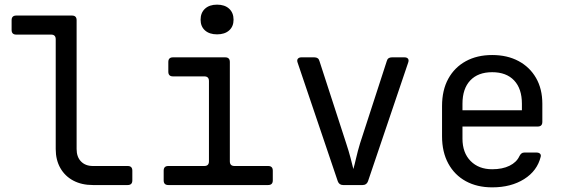

<svg xmlns="http://www.w3.org/2000/svg" viewBox="-20 -797 2440 827"><path d="M380 0Q332 0 296 -19Q260 -38 240 -73Q220 -108 220 -155V-628Q220 -648 200 -648H50Q30 -648 30 -668V-710Q30 -730 50 -730H290Q310 -730 310 -710V-155Q310 -121 329 -101.5Q348 -82 380 -82H530Q550 -82 550 -62V-20Q550 0 530 0Z M705 0Q685 0 685 -20V-62Q685 -82 705 -82H860Q880 -82 880 -102V-448Q880 -468 860 -468H725Q705 -468 705 -488V-530Q705 -550 725 -550H950Q970 -550 970 -530V-102Q970 -82 990 -82H1135Q1155 -82 1155 -62V-20Q1155 0 1135 0ZM915 -649Q882 -649 863 -666Q844 -683 844 -712Q844 -742 863 -759.5Q882 -777 915 -777Q948 -777 967 -759.5Q986 -742 986 -712Q986 -683 967 -666Q948 -649 915 -649Z M1458 0Q1441 0 1435 -16L1262 -527Q1258 -538 1263 -544Q1268 -550 1278 -550H1334Q1352 -550 1356 -534L1471 -180Q1482 -147 1490 -116.5Q1498 -86 1502 -69Q1507 -86 1514 -116.5Q1521 -147 1531 -180L1646 -534Q1650 -550 1668 -550H1722Q1733 -550 1737.5 -544Q1742 -538 1738 -527L1565 -16Q1559 0 1542 0Z M2100 10Q2035 10 1986.5 -16.5Q1938 -43 1911 -92.5Q1884 -142 1884 -210V-340Q1884 -409 1911 -458Q1938 -507 1986.5 -533.5Q2035 -560 2100 -560Q2165 -560 2213.5 -534Q2262 -508 2289 -461Q2316 -414 2316 -350V-272Q2316 -252 2296 -252H1972V-200Q1972 -139 2007 -103.5Q2042 -68 2100 -68Q2144 -68 2174.5 -83Q2205 -98 2217 -124Q2221 -132 2226 -136Q2231 -140 2239 -140H2290Q2301 -140 2306 -135Q2311 -130 2309 -122Q2294 -61 2237.5 -25.5Q2181 10 2100 10ZM2228 -313V-350Q2228 -415 2194.5 -450.5Q2161 -486 2100 -486Q2039 -486 2005.5 -450.5Q1972 -415 1972 -350V-322H2235Z"/></svg>

Font: Pitagon Sans Mono
Style: Regular
Weight: 400
Monospace: yes
Designer: Travis Tran
Foundry: Pitagon
Version: Version 1.001;gftools[0.9.26]